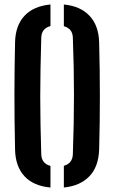

<svg xmlns="http://www.w3.org/2000/svg" viewBox="-20 -827 508 854"><path d="M47 -162Q44 -295 44.2 -411.5Q44.5 -528 47 -638.5Q48.5 -713.5 89 -756.8Q129.5 -800 204.5 -807V-711Q164.5 -700.5 163.5 -659Q161.5 -583 160.2 -519Q159 -455 159 -395.5Q159 -336 160.2 -274.2Q161.5 -212.5 163.5 -141.5Q164.5 -99.5 204.5 -89V7Q129.5 0.5 89 -43Q48.5 -86.5 47 -162ZM264 7V-89.5Q302 -100 304 -140Q309 -279 309 -404Q309 -529 304 -659.5Q303 -699.5 264 -710.5V-807Q337.5 -800 378.2 -756.8Q419 -713.5 421 -638.5Q427.5 -396 421 -162Q418.5 -85 377.2 -42.5Q336 0 264 7Z"/></svg>

Font: Big Shoulders Stencil Text
Style: Bold
Weight: 700
Designer: Patric King
Foundry: XO Type Co
Version: Version 1.000